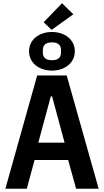

<svg xmlns="http://www.w3.org/2000/svg" viewBox="-20 -1163 640 1183"><path d="M588 0 391 -698H209L13 0H145L193 -177H400L449 0ZM378 -284H216L293 -569H301ZM432 -1075 362 -1143 249 -1026 298 -979ZM300 -728C379 -728 441 -775 441 -847C441 -919 379 -966 300 -966C221 -966 159 -919 159 -847C159 -775 221 -728 300 -728ZM300 -792C263 -792 244 -808 244 -840V-854C244 -886 263 -902 300 -902C337 -902 356 -886 356 -854V-840C356 -808 337 -792 300 -792Z"/></svg>

Font: IBM Mono SemiBold
Style: Regular
Weight: 600
Monospace: yes
Designer: Mike Abbink, Paul van der Laan, Pieter van Rosmalen
Foundry: Bold Monday
Version: Version 2.3